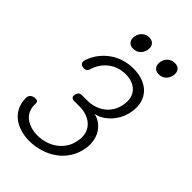

<svg xmlns="http://www.w3.org/2000/svg" viewBox="-276 -1040 1152 1152"><g transform="rotate(45 300.0 -464.5)"><path d="M103 -573Q116 -611 140 -642Q164 -673 195.5 -695Q227 -717 264.5 -728.5Q302 -740 344 -740Q387 -740 423 -727Q459 -714 482.5 -689.5Q506 -665 516 -629Q526 -593 518 -548Q513 -520 500.5 -493Q488 -466 469 -443.5Q450 -421 425 -404.5Q400 -388 370 -382Q402 -375 424.5 -357Q447 -339 461 -314.5Q475 -290 479.5 -259.5Q484 -229 478 -196Q469 -146 443.5 -107.5Q418 -69 381 -43Q344 -17 299.5 -3.5Q255 10 208 10Q166 10 130.5 -1Q95 -12 68.5 -33Q42 -54 27 -84.5Q12 -115 11 -155Q10 -175 22 -186Q34 -197 57 -197Q67 -197 72 -192Q77 -187 77 -176Q75 -144 85 -120.5Q95 -97 114.5 -81Q134 -65 161 -56.5Q188 -48 219 -48Q253 -48 285.5 -58Q318 -68 344 -87Q370 -106 388.5 -134Q407 -162 413 -199Q420 -236 411.5 -264Q403 -292 383.5 -311Q364 -330 335.5 -340Q307 -350 273 -350H229Q215 -350 208.5 -357.5Q202 -365 205 -379Q208 -394 216 -401Q224 -408 239 -408H285Q314 -408 342 -417Q370 -426 393 -443Q416 -460 432 -486Q448 -512 454 -546Q465 -610 430.5 -646.5Q396 -683 335 -683Q272 -683 225.5 -647Q179 -611 162 -552Q158 -541 151 -535.5Q144 -530 134 -530Q112 -530 103.5 -541Q95 -552 103 -573ZM475 -822Q449 -822 436.5 -838Q424 -854 428 -880Q433 -907 451.5 -923Q470 -939 496 -939Q521 -939 533.5 -923Q546 -907 541 -880Q536 -853 518 -837.5Q500 -822 475 -822ZM257 -822Q232 -822 219.5 -838Q207 -854 211 -880Q216 -907 234.5 -923Q253 -939 278 -939Q303 -939 316 -923Q329 -907 324 -880Q319 -853 300.5 -837.5Q282 -822 257 -822Z"/></g></svg>

Font: Maple Mono ExtraLight
Style: Italic
Weight: 275
Italic angle: -10°
Monospace: yes
Designer: subframe7536
Version: Version 7.000